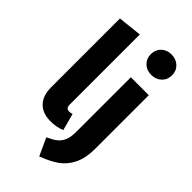

<svg xmlns="http://www.w3.org/2000/svg" viewBox="-308 -893 1196 1196"><g transform="rotate(45 290.0 -295.0)"><path d="M54 -135V-742L212 -759V-141Q212 -108 240 -108Q254 -108 266 -113L296 -1Q255 17 200 17Q131 17 92.5 -22.5Q54 -62 54 -135ZM306 221 253 106Q292 88 314 71Q336 54 348.5 25.5Q361 -3 361 -50V-531H519V-60Q519 23 492.5 77Q466 131 420.5 163.5Q375 196 306 221ZM534 -721Q534 -682 507.5 -656.5Q481 -631 440 -631Q399 -631 373 -656.5Q347 -682 347 -721Q347 -760 373 -785.5Q399 -811 440 -811Q481 -811 507.5 -785.5Q534 -760 534 -721Z"/></g></svg>

Font: Fira Sans BGR
Style: Bold
Weight: 700
Designer: bBox Type GmbH & Carrois Corporate GbR & Edenspiekermann AG
Foundry: bBox Type GmbH & Carrois Corporate GbR & Edenspiekermann AG
Version: Version 4.301